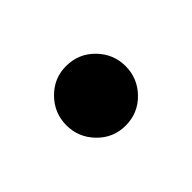

<svg xmlns="http://www.w3.org/2000/svg" viewBox="-44 -237 346 346"><g transform="rotate(45 129.0 -64.5)"><path d="M129 11Q98 11 75.5 -11Q53 -33 53 -64Q53 -96 75.5 -118Q98 -140 129 -140Q160 -140 182.5 -118Q205 -96 205 -64Q205 -33 182.5 -11Q160 11 129 11Z"/></g></svg>

Font: Zen Kaku Gothic Antique
Style: Bold
Weight: 700
Designer: Yoshimichi Ohira
Foundry: Positype
Version: Version 1.001